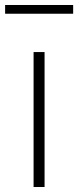

<svg xmlns="http://www.w3.org/2000/svg" viewBox="-58 -749 312 769"><path d="M76.5 0V-540.5H120.5V0ZM-37.5 -694V-729H235V-694Z"/></svg>

Font: Encode Sans Semi Condensed ExLight
Style: Regular
Weight: 275
Width: 4
Designer: Multiple Designers
Foundry: Impallari Type
Version: Version 2.000